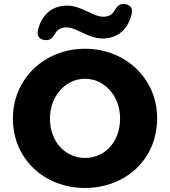

<svg xmlns="http://www.w3.org/2000/svg" viewBox="-20 -922 844 953"><path d="M402 11C602 11 760 -130 760 -335C760 -533 602 -680 402 -680C202 -680 44 -532 44 -334C44 -131 202 11 402 11ZM402 -138C308 -138 228 -214 228 -334C228 -448 308 -531 402 -531C497 -531 576 -448 576 -334C576 -214 497 -138 402 -138ZM206 -723C229 -721 240 -734 253 -754C262 -773 282 -786 309 -786C362 -786 415 -731 490 -731C562 -731 617 -775 634 -855C640 -884 623 -901 596 -902C573 -904 562 -891 549 -871C540 -851 520 -839 493 -839C440 -839 387 -894 312 -894C241 -894 185 -850 168 -770C162 -741 179 -724 206 -723Z"/></svg>

Font: SN Pro Heavy
Style: Regular
Weight: 800
Designer: Tobias Whetton
Foundry: Supernotes
Version: Version 1.001;Glyphs 3.2 (3249)